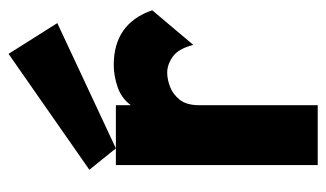

<svg xmlns="http://www.w3.org/2000/svg" viewBox="-177 -586 763 449"><g transform="rotate(-90 204.5 -361.5)"><path d="M43 0V-472H183V-437Q199 -459 225.5 -468Q252 -477 277 -477Q374 -477 405 -387L324 -291Q315 -326 296.5 -339Q278 -352 259 -352Q244 -352 226.5 -345.5Q209 -339 196 -323Q183 -307 183 -277V0ZM82 -472 32 -534 303 -723 375 -609Z"/></g></svg>

Font: Lil Grotesk Black
Style: Regular
Weight: 900
Designer: Bastien Sozeau
Foundry: NBR — Bastien Sozeau
Version: Version 3.003; ttfautohint (v1.8.4.7-5d5b);gftools[0.9.33]